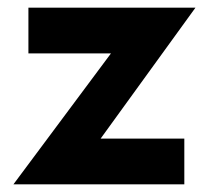

<svg xmlns="http://www.w3.org/2000/svg" viewBox="-20 -480 543 500"><path d="M269 -341H54V-460H489L242 -119H460V0H15Z"/></svg>

Font: Renner*
Style: Semi
Weight: 600
Version: Version 003.000 ; ttfautohint (v0.97) -l 8 -r 50 -G 200 -x 1